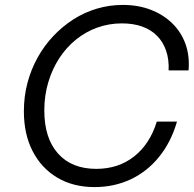

<svg xmlns="http://www.w3.org/2000/svg" viewBox="-20 -750 787 780"><path d="M364 10Q277 10 212.5 -28.5Q148 -67 112.5 -136Q77 -205 77 -298Q77 -358 91.5 -413Q106 -468 133 -516.5Q160 -565 197 -604Q234 -643 278.5 -671.5Q323 -700 374 -715Q425 -730 479 -730Q541 -730 592 -710.5Q643 -691 679.5 -655.5Q716 -620 733.5 -571.5Q751 -523 746 -464H665Q667 -508 655 -543.5Q643 -579 618.5 -604Q594 -629 558 -642Q522 -655 475 -655Q423 -655 375.5 -638Q328 -621 288.5 -589Q249 -557 220.5 -513Q192 -469 176 -415.5Q160 -362 160 -301Q160 -189 215.5 -126.5Q271 -64 371 -64Q461 -64 525 -114.5Q589 -165 617 -256H699Q675 -173 626.5 -113Q578 -53 511 -21.5Q444 10 364 10Z"/></svg>

Font: Instrument Sans
Style: Italic
Weight: 400
Italic angle: -13°
Designer: Rodrigo Fuenzalida
Foundry: fragTYPE
Version: Version 1.000;gftools[0.9.28]